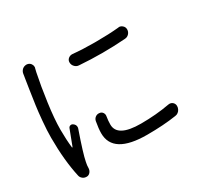

<svg xmlns="http://www.w3.org/2000/svg" viewBox="-162 -952 1218 1176"><g transform="rotate(-30 446.5 -364.5)"><path d="M110.4 -711.9Q112.3 -730.5 126 -743.2Q138.7 -753.9 155.3 -753.9Q156.2 -753.9 158.2 -753.9Q175.8 -752 185.5 -738.3Q192.4 -728.5 192.4 -716.8Q192.4 -711.9 190.4 -707Q186.5 -692.4 184.6 -682.6Q167 -598.6 151.9 -488.8Q136.7 -378.9 136.7 -303.7Q136.7 -235.4 143.6 -174.8Q143.6 -173.8 145 -173.8Q146.5 -173.8 147.5 -174.8Q174.8 -247.1 189.5 -285.2Q193.4 -294.9 203.1 -297.4Q212.9 -299.8 220.7 -293.9Q236.3 -283.2 236.3 -266.6Q236.3 -259.8 233.4 -252.9Q182.6 -107.4 172.9 -55.7Q168 -34.2 168 -12.7Q167 2 157.7 13.2Q148.4 24.4 134.8 25.4Q132.8 25.4 130.9 25.4Q117.2 25.4 106.4 17.6Q92.8 7.8 89.8 -6.8Q62.5 -128.9 62.5 -290Q62.5 -340.8 68.4 -405.8Q74.2 -470.7 79.6 -508.8Q85 -546.9 95.2 -614.7Q105.5 -682.6 106.4 -686.5Q107.4 -690.4 108.4 -698.7Q109.4 -707 110.4 -711.9ZM350.6 -241.2Q353.5 -256.8 365.7 -266.1Q377.9 -275.4 393.6 -273.4Q408.2 -272.5 416.5 -260.7Q424.8 -249 421.9 -234.4Q417 -205.1 417 -178.7Q417 -89.8 583 -89.8Q691.4 -89.8 786.1 -107.4Q802.7 -110.4 815.4 -100.6Q828.1 -89.8 828.1 -73.2Q828.1 -61.5 823.2 -51.8Q818.4 -41 808.6 -33.7Q798.8 -26.4 787.1 -25.4Q697.3 -11.7 582 -11.7Q341.8 -11.7 341.8 -160.2Q341.8 -193.4 350.6 -241.2ZM432.6 -588.9Q415 -589.8 403.3 -602.5Q390.6 -615.2 390.6 -633.8Q390.6 -649.4 402.8 -659.7Q415 -669.9 431.6 -668.9Q502 -662.1 584 -662.1Q589.8 -662.1 595.7 -662.1Q684.6 -662.1 756.8 -668.9Q758.8 -669.9 760.7 -669.9Q774.4 -669.9 785.2 -660.2Q797.9 -649.4 797.9 -632.8Q797.9 -615.2 786.1 -602.5Q774.4 -589.8 756.8 -588.9Q675.8 -583 595.7 -583Q513.7 -583 432.6 -588.9Z"/></g></svg>

Font: Gen Jyuu Gothic P Regular
Style: Regular
Weight: 400
Designer: [Source Han Sans]
Ryoko NISHIZUKA  (kana & ideographs); Paul D. Hunt (Latin, Greek & Cyrillic); Wenlong ZHANG  (bopomofo
Version: Version 1.002.20150607